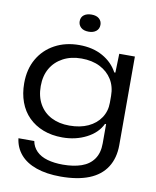

<svg xmlns="http://www.w3.org/2000/svg" viewBox="-95 -778 835 1028"><g transform="rotate(10 322.5 -264.5)"><path d="M305 177Q229 177 173 157.5Q117 138 85.5 101Q54 64 48 14H134Q140 46 162.5 68.5Q185 91 222 101.5Q259 112 306 112Q364 112 407 97Q450 82 473.5 48.5Q497 15 497 -37V-142H491Q467 -91 408.5 -61Q350 -31 278 -31Q220 -31 173.5 -49Q127 -67 94 -100Q61 -133 44 -179.5Q27 -226 27 -282Q27 -358 59.5 -414.5Q92 -471 150 -502.5Q208 -534 283 -534Q357 -534 411 -503.5Q465 -473 492 -422H498L501 -525H586V-44Q586 27 554 77Q522 127 459.5 152Q397 177 305 177ZM304 -100Q363 -100 406 -120Q449 -140 473 -176Q497 -212 497 -258V-295Q497 -346 473.5 -384Q450 -422 407.5 -443.5Q365 -465 307 -465Q250 -465 207 -442Q164 -419 140.5 -378.5Q117 -338 117 -282Q117 -225 140.5 -184Q164 -143 206 -121.5Q248 -100 304 -100ZM319 -613Q291 -613 276.5 -626.5Q262 -640 262 -660Q262 -682 277.5 -694Q293 -706 319 -706Q346 -706 360.5 -693Q375 -680 375 -660Q375 -638 359.5 -625.5Q344 -613 319 -613Z"/></g></svg>

Font: Mona Sans Expanded
Style: Regular
Weight: 400
Width: 7
Designer: Deni Anggara
Foundry: GitHub
Version: Version 2.000